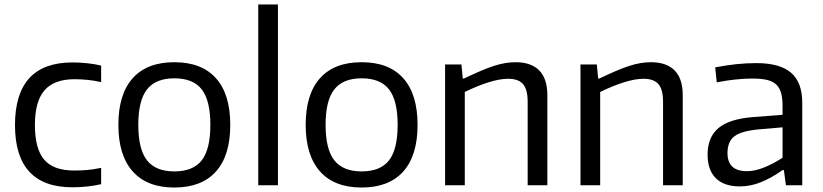

<svg xmlns="http://www.w3.org/2000/svg" viewBox="-20 -828 3676 858"><path d="M304 9Q47 9 47 -269Q47 -549 304 -549Q335 -549 369 -545.5Q403 -542 432 -535V-461Q402 -468 372 -471Q342 -474 313 -474Q222 -474 179 -424.5Q136 -375 136 -270Q136 -163 177.5 -114.5Q219 -66 311 -66Q344 -66 371.5 -68.5Q399 -71 432 -78V-5Q408 1 373 5Q338 9 304 9Z M759 -62Q843 -62 881.5 -111.5Q920 -161 920 -270Q920 -379 881.5 -428.5Q843 -478 759 -478Q676 -478 637 -428.5Q598 -379 598 -270Q598 -161 637 -111.5Q676 -62 759 -62ZM509 -270Q509 -407 573 -478.5Q637 -550 759 -550Q881 -550 945 -478.5Q1009 -407 1009 -270Q1009 -133 945 -61.5Q881 10 759 10Q637 10 573 -62Q509 -134 509 -270Z M1134 -808H1222V0H1134Z M1596 -62Q1680 -62 1718.5 -111.5Q1757 -161 1757 -270Q1757 -379 1718.5 -428.5Q1680 -478 1596 -478Q1513 -478 1474 -428.5Q1435 -379 1435 -270Q1435 -161 1474 -111.5Q1513 -62 1596 -62ZM1346 -270Q1346 -407 1410 -478.5Q1474 -550 1596 -550Q1718 -550 1782 -478.5Q1846 -407 1846 -270Q1846 -133 1782 -61.5Q1718 10 1596 10Q1474 10 1410 -62Q1346 -134 1346 -270Z M1969 -540H2042L2048 -477H2053Q2093 -496 2125.5 -510Q2158 -524 2185.5 -533Q2213 -542 2237 -546Q2261 -550 2284 -550Q2353 -550 2389.5 -513.5Q2426 -477 2426 -402V0H2338V-373Q2338 -429 2317 -452.5Q2296 -476 2251 -476Q2213 -476 2162.5 -460Q2112 -444 2057 -417V0H1969Z M2574 -540H2647L2653 -477H2658Q2698 -496 2730.5 -510Q2763 -524 2790.5 -533Q2818 -542 2842 -546Q2866 -550 2889 -550Q2958 -550 2994.5 -513.5Q3031 -477 3031 -402V0H2943V-373Q2943 -429 2922 -452.5Q2901 -476 2856 -476Q2818 -476 2767.5 -460Q2717 -444 2662 -417V0H2574Z M3318 -63Q3354 -63 3395.5 -80Q3437 -97 3477 -123V-259L3372 -250Q3294 -243 3262.5 -219.5Q3231 -196 3231 -144Q3231 -63 3318 -63ZM3286 5Q3216 5 3179 -31.5Q3142 -68 3142 -137Q3142 -215 3191 -256Q3240 -297 3348 -305L3477 -315V-354Q3477 -389 3470.5 -412.5Q3464 -436 3448.5 -450.5Q3433 -465 3407 -471Q3381 -477 3342 -477Q3308 -477 3268.5 -473Q3229 -469 3183 -460L3176 -527Q3229 -537 3272.5 -541.5Q3316 -546 3360 -546Q3465 -546 3515 -503Q3565 -460 3565 -369V0H3492L3483 -68H3477Q3428 -33 3381 -14Q3334 5 3286 5Z"/></svg>

Font: EncodeSans
Style: Regular
Weight: 400
Designer: Pablo Impallari, Andres Torresi
Foundry: Pablo Impallari, Andres Torresi
Version: Version 1.000; ttfautohint (v1.4.1)